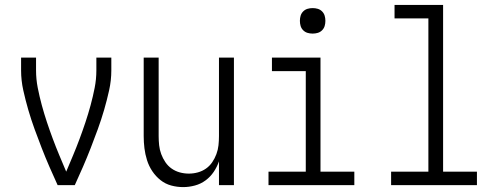

<svg xmlns="http://www.w3.org/2000/svg" viewBox="-20 -755 2040 783"><path d="M285 0H215Q198 -37 181.5 -75Q165 -113 150 -151.5Q135 -190 121 -228.5Q107 -267 95.5 -306.5Q84 -346 75 -386.5Q66 -427 66 -468V-520H127V-468Q127 -432 134 -396.5Q141 -361 150.5 -326Q160 -291 171.5 -256.5Q183 -222 195.5 -188.5Q208 -155 222 -121.5Q236 -88 250 -55Q264 -88 278 -121.5Q292 -155 304.5 -188.5Q317 -222 328.5 -256.5Q340 -291 349.5 -326Q359 -361 366 -396.5Q373 -432 373 -468V-520H434V-468Q434 -427 425 -386.5Q416 -346 404.5 -306.5Q393 -267 379 -228.5Q365 -190 350 -151.5Q335 -113 318.5 -75Q302 -37 285 0Z M727 8Q702 8 678 1.5Q654 -5 634.5 -20.5Q615 -36 601 -57Q587 -78 579.5 -102Q572 -126 569 -150.5Q566 -175 566 -200V-520H627V-200Q627 -181 629 -162.5Q631 -144 637.5 -126.5Q644 -109 654.5 -93.5Q665 -78 680 -67.5Q695 -57 713 -52Q731 -47 750 -47Q769 -47 787 -52Q805 -57 820 -67.5Q835 -78 845.5 -93.5Q856 -109 862.5 -126.5Q869 -144 871 -162.5Q873 -181 873 -200V-520H934V0H873V-97Q865 -74 851.5 -54Q838 -34 818.5 -19.5Q799 -5 775 1.5Q751 8 727 8Z M1075 0V-55H1227V-465H1089V-520H1287V-55H1425V0ZM1255 -618Q1244 -618 1234 -621Q1224 -624 1216.5 -631.5Q1209 -639 1206 -649Q1203 -659 1203 -670Q1203 -681 1206 -691Q1209 -701 1216.5 -708.5Q1224 -716 1234 -719Q1244 -722 1255 -722Q1266 -722 1276 -719Q1286 -716 1293.5 -708.5Q1301 -701 1304 -691Q1307 -681 1307 -670Q1307 -659 1304 -649Q1301 -639 1293.5 -631.5Q1286 -624 1276 -621Q1266 -618 1255 -618Z M1575 0V-55H1727V-680H1589V-735H1787V-55H1925V0Z"/></svg>

Font: Iosevka Term Curly Light
Style: Regular
Weight: 300
Designer: Belleve Invis
Foundry: Belleve Invis
Version: Version 32.3.0